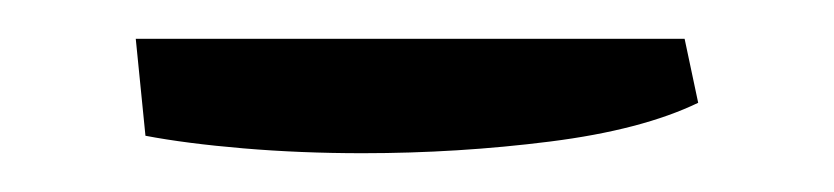

<svg xmlns="http://www.w3.org/2000/svg" viewBox="-20 -299 430 99"><path d="M333 -279 340 -246Q311 -232 263.5 -226Q216 -220 167 -220Q135 -220 105.5 -222.5Q76 -225 55 -229L50 -279Z"/></svg>

Font: Mate SC
Style: Regular
Weight: 400
Designer: Eduardo Rodriguez Tunni
Foundry: Eduardo Rodriguez Tunni
Version: Version 1.003; ttfautohint (v1.8.4.7-5d5b);gftools[0.9.24]